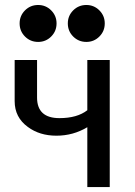

<svg xmlns="http://www.w3.org/2000/svg" viewBox="-20 -754 545 774"><path d="M422.4 0H332V-241.2Q274.9 -207 207.5 -207Q139.6 -207 92.3 -242.2Q39.1 -280.8 39.1 -346.2V-512.2H129.4V-360.8Q129.4 -277.8 219.7 -277.8Q291 -277.8 332 -309.6V-512.2H422.4ZM328.1 -585Q296.9 -585 275.1 -606.7Q253.4 -628.4 253.4 -659.7Q253.4 -690.4 275.1 -712.2Q296.9 -733.9 328.1 -733.9Q358.9 -733.9 380.6 -712.2Q402.3 -690.4 402.3 -659.7Q402.3 -628.4 380.6 -606.7Q358.9 -585 328.1 -585ZM133.8 -585Q102.5 -585 80.8 -606.7Q59.1 -628.4 59.1 -659.7Q59.1 -690.4 80.8 -712.2Q102.5 -733.9 133.8 -733.9Q164.6 -733.9 186.3 -712.2Q208 -690.4 208 -659.7Q208 -628.4 186.3 -606.7Q164.6 -585 133.8 -585Z"/></svg>

Font: Cadman
Style: Regular
Weight: 400
Designer: Paul James MIller
Foundry: High-Logic / Made with FontCreator
Version: Version 2.114;March 28, 2021;FontCreator 13.0.0.2683 64-bit